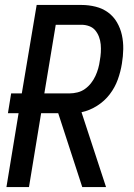

<svg xmlns="http://www.w3.org/2000/svg" viewBox="-20 -755 540 775"><path d="M6 0 55 -298H12L25 -378H68L128 -735H309Q338 -735 366 -728Q394 -721 416 -705Q438 -689 452 -665Q466 -641 472 -613.5Q478 -586 477.5 -557Q477 -528 472 -498Q467 -466 455.5 -434Q444 -402 423 -374.5Q402 -347 372 -328Q342 -309 309 -302L408 0H312L215 -298H146L97 0ZM159 -378H261Q276 -378 292.5 -382Q309 -386 323 -396Q337 -406 347.5 -419.5Q358 -433 365 -448Q372 -463 376.5 -479Q381 -495 383 -511Q386 -527 387 -543.5Q388 -560 386.5 -576Q385 -592 379.5 -606.5Q374 -621 364.5 -632.5Q355 -644 340 -649.5Q325 -655 309 -655H205Z"/></svg>

Font: Iosevka SS04 Medium
Style: Italic
Weight: 500
Italic angle: -9°
Monospace: yes
Designer: Belleve Invis
Foundry: Belleve Invis
Version: Version 19.0.0; ttfautohint (v1.8.4)